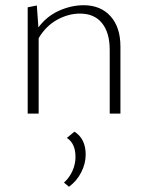

<svg xmlns="http://www.w3.org/2000/svg" viewBox="-20 -435 567 735"><path d="M441 -257V0H400V-244Q400 -310 370.5 -346.5Q341 -383 286 -383Q242 -383 199 -359.5Q156 -336 128 -289V0H86V-407L121 -414L127 -330Q159 -373 206 -394Q253 -415 300 -415Q365 -415 403 -373Q441 -331 441 -257ZM308 157Q308 191 291 224.5Q274 258 244 280L225 264Q246 245 257.5 219Q269 193 269 166Q269 114 236 93L265 69Q308 96 308 157Z"/></svg>

Font: Ysabeau Infant Light
Style: Regular
Weight: 300
Designer: Christian Thalmann (Catharsis Fonts)
Version: Version 0.003